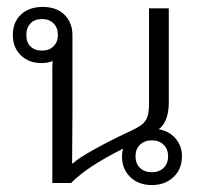

<svg xmlns="http://www.w3.org/2000/svg" viewBox="-20 -528 595 554"><path d="M131 0V-327Q131 -342 132 -352Q118 -346 100 -346Q63 -346 40 -368.5Q17 -391 17 -427Q17 -464 40.5 -486Q64 -508 103 -508Q144 -508 166.5 -485Q189 -462 189 -427V-201Q189 -158 188.5 -123.5Q188 -89 188 -57H191Q204 -70 248.5 -95Q293 -120 344 -144Q373 -157 386.5 -166.5Q400 -176 405 -190Q410 -204 410 -228V-504H467V-233Q467 -177 438 -155Q468 -150 486.5 -128.5Q505 -107 505 -77Q505 -40 480.5 -17Q456 6 418 6Q380 6 356 -17Q332 -40 332 -77Q332 -88 335 -99Q283 -73 246.5 -49Q210 -25 185 0ZM101 -382Q122 -382 134.5 -394.5Q147 -407 147 -427Q147 -448 134.5 -460.5Q122 -473 101 -473Q80 -473 68 -460.5Q56 -448 56 -427Q56 -406 68 -394Q80 -382 101 -382ZM418 -31Q439 -31 452 -43.5Q465 -56 465 -77Q465 -98 452 -110.5Q439 -123 418 -123Q397 -123 384 -110.5Q371 -98 371 -77Q371 -56 384 -43.5Q397 -31 418 -31Z"/></svg>

Font: Noto Sans Thai Looped UI Light
Style: Regular
Weight: 300
Designer: Cadson Demak Team
Foundry: Cadson Demak Co., Ltd.
Version: Version 1.000